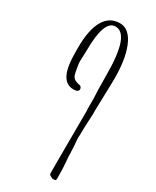

<svg xmlns="http://www.w3.org/2000/svg" viewBox="-204 -715 736 907"><g transform="rotate(30 163.5 -261.0)"><path d="M234 119V46L235 -227H234V-289V-290L232 -332Q231 -357 231 -408V-412Q231 -525 212 -580Q193 -635 154 -635Q92 -635 92 -466L91 -436Q90 -428 90 -412Q90 -400 91 -395L94 -375Q98 -350 101.5 -339.5Q105 -329 113 -322.5Q121 -316 140 -311Q147 -312 152 -306.5Q157 -301 157 -295Q157 -278 130 -278Q89 -278 69.5 -316.5Q50 -355 50 -439V-460Q50 -558 79.5 -608.5Q109 -659 165 -659Q218 -659 247 -586.5Q276 -514 272 -391L268 -243Q269 -228 267.5 -208Q266 -188 266 -179Q264 -137 264 -112V-105Q263 -101 263 -95Q263 -80 266 -53L268 -12Q268 8 271 39Q274 72 274 118V123Q274 133 271.5 135Q269 137 255 137Q240 130 237 127Q234 124 234 119Z"/></g></svg>

Font: Amatic SC
Style: Regular
Weight: 400
Designer: Multiple Designers
Foundry: Vernon Adams
Version: Version 2.505